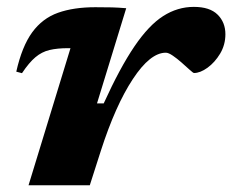

<svg xmlns="http://www.w3.org/2000/svg" viewBox="-20 -552 692 572"><path d="M190 -408.5H183.5Q150.5 -408.5 127.5 -403Q104.5 -397.5 85.5 -381.5Q66.5 -365.5 45.5 -334L28.5 -338.5Q45.5 -414 76 -455.8Q106.5 -497.5 153 -514Q199.5 -530.5 264 -530.5Q295.5 -530.5 314 -530Q332.5 -529.5 356 -527.5L269 -244H289Q337.5 -350.5 380.5 -413.8Q423.5 -477 466.2 -504.2Q509 -531.5 557.5 -531.5Q605 -531.5 628.2 -508.5Q651.5 -485.5 651.5 -450Q651.5 -418.5 635.8 -392.2Q620 -366 598.2 -350.2Q576.5 -334.5 558 -334.5Q555.5 -334.5 544 -345Q532.5 -355.5 520 -366.5Q507.5 -377.5 494.8 -386.2Q482 -395 474 -395Q427.5 -395 375.8 -316.5Q324 -238 280.5 -103L247.5 0H65Z"/></svg>

Font: Newsreader Caption
Style: Bold Italic
Weight: 700
Italic angle: -17°
Designer: Hugues Gentile
Foundry: Production Type
Version: Version 1.001